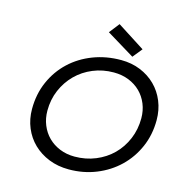

<svg xmlns="http://www.w3.org/2000/svg" viewBox="-137 -1095 1167 1232"><g transform="rotate(15 447.0 -479.5)"><path d="M505 -972 689 -854 638 -791 452 -904ZM103 -301Q103 -400 139.5 -483Q176 -566 240 -626Q304 -686 390 -719Q476 -752 575 -752Q645 -752 703.5 -728Q762 -704 804.5 -662Q847 -620 870.5 -562.5Q894 -505 894 -438Q894 -341 858 -258.5Q822 -176 759 -115.5Q696 -55 611.5 -21Q527 13 430 13Q358 13 298 -11Q238 -35 194.5 -77Q151 -119 127 -176.5Q103 -234 103 -301ZM201 -316Q201 -265 219 -221Q237 -177 269 -145Q301 -113 346 -94.5Q391 -76 445 -76Q519 -76 583.5 -102.5Q648 -129 695 -175.5Q742 -222 769 -286Q796 -350 796 -424Q796 -475 778 -519Q760 -563 727.5 -595Q695 -627 650 -645Q605 -663 550 -663Q477 -663 413 -636.5Q349 -610 302 -563Q255 -516 228 -453Q201 -390 201 -316Z"/></g></svg>

Font: Involve Medium Oblique
Style: Italic
Weight: 500
Italic angle: -10.5°
Designer: Stefan Peev
Foundry: Context Ltd.
Version: Version 1.001